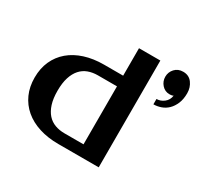

<svg xmlns="http://www.w3.org/2000/svg" viewBox="-149 -900 1137 1090"><g transform="rotate(30 420.0 -355.0)"><path d="M475 -70V-450H350Q316 -450 287.5 -439.5Q259 -429 238.5 -406Q218 -383 206.5 -347Q195 -311 195 -260Q195 -209 206.5 -173Q218 -137 238.5 -114Q259 -91 287.5 -80.5Q316 -70 350 -70ZM350 0Q281 0 224.5 -18Q168 -36 128 -70Q88 -104 66.5 -152Q45 -200 45 -260Q45 -320 66.5 -368Q88 -416 128 -450Q168 -484 224.5 -502Q281 -520 350 -520H475V-700H615V0ZM840 -615Q840 -576 828 -547.5Q816 -519 797 -500.5Q778 -482 753.5 -473.5Q729 -465 705 -465V-500Q731 -500 753.5 -517.5Q776 -535 780 -565Q777 -563 773 -562Q765 -560 755 -560Q725 -560 705 -582.5Q685 -605 685 -635Q685 -665 705.5 -687.5Q726 -710 760 -710Q798 -710 819 -681.5Q840 -653 840 -615Z"/></g></svg>

Font: Prosto One
Style: Regular
Weight: 400
Designer: Pavel Emelyanov and Jovanny lemonad
Foundry: Pavel Emelyanov and Jovanny Lemonad
Version: Version 1.001